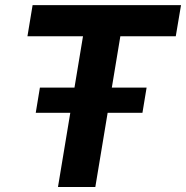

<svg xmlns="http://www.w3.org/2000/svg" viewBox="-20 -748 744 768"><path d="M89.8 -603 110.4 -727.5H704.1L683.1 -603H461.4L361.3 0H211.9L312 -603ZM123 -296.9 139.6 -397.5H566.4L549.8 -296.9Z"/></svg>

Font: Inter 17pt
Style: Bold Italic
Weight: 700
Italic angle: -9.3988°
Version: Version 4.001;git-66647c0bb